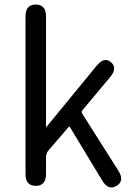

<svg xmlns="http://www.w3.org/2000/svg" viewBox="-20 -816 592 843"><path d="M137 0Q92 0 92 -52V-744Q92 -796 137 -796Q182 -796 182 -744V-261Q182 -256 185 -260L404 -527Q437 -568 467 -543Q497 -518 464 -478L342 -332Q336 -325 341 -317L500 -66Q528 -22 492 0Q456 22 429 -23L287 -258Q284 -262 281 -258L193 -156Q182 -143 182 -126V-52Q182 0 137 0Z"/></svg>

Font: Resource Han Rounded KR
Style: Regular
Weight: 400
Designer: Cyano Hao (round all glyphs); Ryoko NISHIZUKA 西塚涼子 (kana, bopomofo & ideographs); Paul D. Hunt (Latin, Greek & Cyrillic)
Foundry: Cyano Hao
Version: 0.990